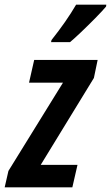

<svg xmlns="http://www.w3.org/2000/svg" viewBox="-58 -800 474 820"><path d="M241 -620Q257 -633 288 -662.5Q319 -692 349.5 -723Q380 -754 395 -772L396 -780H267Q246 -744 219.5 -706Q193 -668 162 -629L160 -620ZM251 0 273 -96H116L343 -467L359 -544H88L66 -447H211L-22 -70L-38 0Z"/></svg>

Font: Noto Sans Display Condensed
Style: Bold Italic
Weight: 700
Width: 3
Designer: Monotype Design team
Foundry: Monotype Imaging Inc.
Version: 1.000